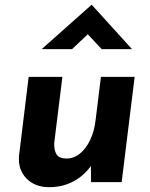

<svg xmlns="http://www.w3.org/2000/svg" viewBox="-20 -756 624 797"><path d="M184 21Q125 21 89.5 -15.5Q54 -52 59 -110L99 -437H239L205 -162Q204 -133 214.5 -115.5Q225 -98 256 -98Q287 -98 312.5 -119Q338 -140 355 -176.5Q372 -213 377 -259L399 -437H539L485 0H358L357 -87L360 -71Q342 -44 315.5 -23Q289 -2 256 9.5Q223 21 184 21ZM402 -552 333 -626 368 -636 279 -552H153L360 -736H361L528 -552Z"/></svg>

Font: Josefin Sans Thin
Style: Bold Italic
Weight: 700
Italic angle: -7°
Version: Version 2.000